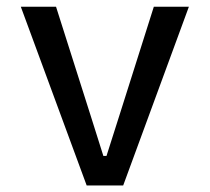

<svg xmlns="http://www.w3.org/2000/svg" viewBox="-20 -566 640 586"><path d="M244.5 0 43.5 -545.5H151L257 -212L295.5 -90H305L344 -212.5L449.5 -545.5H556.5L356 0Z"/></svg>

Font: Spline Sans Mono
Style: Regular
Weight: 400
Monospace: yes
Designer: Eben Sorkin, Mirko Velimirovic
Foundry: Sorkin Type
Version: Version 1.004